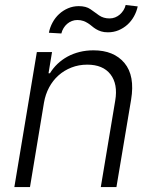

<svg xmlns="http://www.w3.org/2000/svg" viewBox="-20 -756 620 776"><path d="M38 0 128.9 -545.5H190.3L176.1 -459.9H181.8Q194.6 -480.8 212.5 -497.9Q230.5 -514.9 252.8 -527.2Q275.2 -539.4 301.7 -546Q328.1 -552.6 358 -552.6Q440 -552.6 483 -501.4Q525.9 -449.9 509.9 -353.3L450.6 0H387.4L445.7 -349.4Q457 -416.2 426.5 -455.6Q396 -494.7 332.7 -494.7Q298.3 -494.7 268.8 -483.1Q239.3 -471.6 216.4 -451.2Q193.5 -430.8 178.4 -402.5Q163.4 -374.3 157.7 -340.9L101.2 0ZM177.6 -623.6Q181.8 -645.6 192.5 -665.1Q203.1 -684.7 218.9 -699.2Q234.7 -713.8 255 -722.5Q275.2 -731.2 298.3 -731.2Q327.8 -731.2 345.5 -718.8Q354.4 -712.7 363.1 -706.3Q371.8 -699.9 380.3 -693.9Q398.1 -681.5 422.9 -681.5Q434.7 -681.5 445.3 -685.7Q456 -690 464.5 -697.4Q473 -704.9 479.2 -714.8Q485.4 -724.8 487.9 -735.8L536.6 -730.1Q532 -708.5 521.3 -689.5Q510.7 -670.5 494.9 -656.2Q479 -642 459.2 -633.7Q439.3 -625.4 416.2 -625.4Q400.2 -625.4 388.7 -629.1Q377.1 -632.8 368.1 -638.3Q359 -643.8 351.6 -650.2Q344.1 -656.6 335.6 -662.1Q327.1 -667.6 316.8 -671.3Q306.5 -675.1 292.3 -675.1Q280.9 -675.1 270.4 -671Q259.9 -666.9 251.4 -659.6Q242.9 -652.3 236.9 -642.4Q230.8 -632.5 228 -620.7Z"/></svg>

Font: Inter P Light
Style: Italic
Weight: 300
Italic angle: 9.39999°
Designer: Rasmus Andersson
Foundry: rsms
Version: Version 3.018;git-588b23468